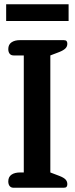

<svg xmlns="http://www.w3.org/2000/svg" viewBox="-20 -884 355 904"><path d="M9 -864H303V-785H9ZM19 -30Q19 -51 34 -61.5Q49 -72 75 -72H92V-623H44Q32 -623 25.5 -631Q19 -639 19 -653Q19 -674 34 -684.5Q49 -695 74 -695H280Q290 -695 293.5 -690.5Q297 -686 297 -678Q297 -665 288 -656Q279 -647 259 -639L217 -623V-72L259 -56Q280 -48 288.5 -39Q297 -30 297 -17Q297 -9 293.5 -4.5Q290 0 280 0H44Q32 0 25.5 -8Q19 -16 19 -30Z"/></svg>

Font: Maitree SemiBold
Style: Regular
Weight: 600
Designer: CadsonDemak Team
Foundry: CadsonDemak
Version: Version 1.001